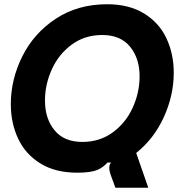

<svg xmlns="http://www.w3.org/2000/svg" viewBox="-20 -798 870 905"><path d="M506 38Q495 9 495 -6Q495 -23 504 -32H487Q465 -8 439 3Q407 16 344 16Q241 16 170.5 -27.5Q100 -71 65.5 -144.5Q31 -218 31 -307Q31 -424 85.5 -533Q140 -642 243.5 -710Q347 -778 485 -778Q588 -778 659 -734.5Q730 -691 764.5 -617.5Q799 -544 799 -455Q799 -349 752.5 -246.5Q706 -144 622 -77L679 87H524ZM638 -438Q638 -523 593 -578Q548 -633 462 -633Q380 -633 318.5 -588Q257 -543 224.5 -471.5Q192 -400 192 -324Q192 -239 237 -184Q282 -129 368 -129Q450 -129 511.5 -174Q573 -219 605.5 -290.5Q638 -362 638 -438Z"/></svg>

Font: Open Sauce Sans ExBold Italic
Style: Regular
Weight: 800
Italic angle: -10°
Designer: Alfredo Marco Pradil
Foundry: Creative Sauce Fz LLC
Version: Version 1.477